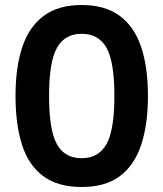

<svg xmlns="http://www.w3.org/2000/svg" viewBox="-20 -737 653 767"><path d="M306 10Q211 10 152.5 -33.5Q94 -77 68 -158.5Q42 -240 42 -354Q42 -468 69 -549Q96 -630 154.5 -673.5Q213 -717 306 -717Q400 -717 458.5 -673.5Q517 -630 544 -549Q571 -468 571 -354Q571 -240 544 -158.5Q517 -77 459 -33.5Q401 10 306 10ZM306 -105Q374 -105 405.5 -161.5Q437 -218 437 -354Q437 -490 405.5 -546Q374 -602 306 -602Q239 -602 207.5 -546Q176 -490 176 -354Q176 -218 207 -161.5Q238 -105 306 -105Z"/></svg>

Font: 42dot Sans ExtraBold
Style: Regular
Weight: 800
Designer: 42dot
Version: Version 1.000